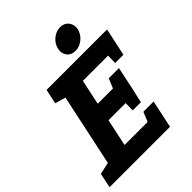

<svg xmlns="http://www.w3.org/2000/svg" viewBox="-285 -1001 1130 1130"><g transform="rotate(-45 280.0 -436.0)"><path d="M169.7 -667H603L572 -553.7H288.3L255 -396.7H478.7L454.3 -283.3H231.3L195 -113.3H477.7L460 0H27.7ZM99.7 -667H179.7L173.7 -548.7L79.7 -575.3ZM-43 0 -24 -91.7 81.7 -115 37 0ZM496.7 -173.3 460 0H340L411.7 -173.3ZM565.7 -493.7H497.3L499.7 -667H603ZM491.7 -456.7 455 -283.3H335L406.7 -456.7ZM441.3 -223.3H373L375.3 -396.7H478.7ZM383 -708.7Q348.7 -708.7 330 -732.3Q311.3 -756 318.7 -790.3Q325.3 -824 354.2 -848Q383 -872 417.3 -872Q451 -872 469.8 -848Q488.7 -824 482 -790.3Q474.7 -756 445.7 -732.3Q416.7 -708.7 383 -708.7Z"/></g></svg>

Font: Epunda Slab Light
Style: Italic
Weight: 300
Italic angle: -12°
Designer: Simon Atzbach
Foundry: typofactur
Version: Version 1.102